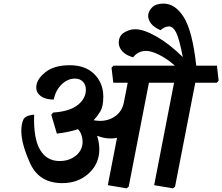

<svg xmlns="http://www.w3.org/2000/svg" viewBox="-20 -1012 1227 1060"><path d="M1177.7 -649.4 1187 -566.4 1176.8 -555.2H1058.1L946.3 19L934.1 27.8L831.1 10.3L940.9 -555.2H802.2L690.4 19L678.2 27.8L575.2 10.3L626 -251Q615.2 -249 607.4 -248.3Q599.6 -247.6 590.3 -247.6Q570.8 -247.6 554.2 -251Q537.6 -254.4 515.6 -262.2Q522 -246.1 525.1 -225.8Q528.3 -205.6 528.3 -187.5Q528.3 -108.4 470 -54.7Q411.6 -1 323.7 -1Q196.8 -1 147.2 -108.9Q97.7 -216.8 97.7 -289.6Q97.7 -324.2 107.9 -349.6Q118.2 -375 168.5 -378.9Q164.1 -249 200.7 -186Q237.3 -123 308.6 -123Q363.3 -123 399.7 -153.3Q436 -183.6 436 -230Q436 -248.5 429.4 -267.6Q422.9 -286.6 410.2 -298.8Q385.7 -290.5 356.7 -284.4Q327.6 -278.3 293.9 -274.4L263.2 -378.4L272.9 -390.6Q364.3 -396.5 409.2 -432.4Q454.1 -468.3 454.1 -516.6Q454.1 -544.4 437.5 -561.3Q420.9 -578.1 393.6 -578.1Q352.5 -578.1 319.3 -544.9Q286.1 -511.7 276.9 -462.4Q231.4 -462.4 205.8 -481Q180.2 -499.5 180.2 -529.3Q180.2 -572.3 229 -612.1Q277.8 -651.9 364.7 -651.9Q452.1 -651.9 501.2 -602.3Q550.3 -552.7 550.3 -478.5Q550.3 -424.3 534.2 -397.5Q518.1 -370.6 497.1 -348.1Q506.8 -346.2 515.9 -345.5Q524.9 -344.7 532.7 -344.7Q580.6 -344.7 617.4 -371.3Q654.3 -397.9 664.1 -447.8L685.1 -555.2H605.5L595.7 -638.2L606.4 -649.4H945.8Q901.4 -688.5 858.2 -709.7Q814.9 -731 787.1 -731Q763.2 -731 745.1 -721.4Q727.1 -711.9 714.8 -695.3Q673.8 -707.5 654.8 -729.2Q635.7 -751 635.7 -775.9Q635.7 -813.5 664.8 -832Q693.8 -850.6 726.1 -850.6Q773.9 -850.6 845.2 -809.6Q916.5 -768.6 989.3 -696.8Q968.8 -802.2 951.7 -834.2Q934.6 -866.2 913.1 -866.2Q899.9 -866.2 887.7 -860.1Q875.5 -854 866.2 -845.2Q829.6 -861.3 813.7 -882.3Q797.9 -903.3 797.9 -923.8Q797.9 -948.7 819.1 -970.5Q840.3 -992.2 882.8 -992.2Q947.8 -992.2 995.1 -916.3Q1042.5 -840.3 1063.5 -649.4Z"/></svg>

Font: Sitara
Style: Bold Italic
Weight: 700
Italic angle: -11°
Designer: Neelakash Kshetrimayum
Foundry: Neelakash Kshetrimayum
Version: Version 1.000;PS Version 1.000;PS 1.0;hotconv 1.;hotconv 1.0